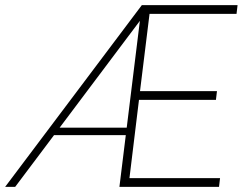

<svg xmlns="http://www.w3.org/2000/svg" viewBox="-22 -726 971 746"><path d="M529 -706H901L897 -672H559L522 -372H821L817 -338H518L481 -34H833L829 0H442ZM539 -679Q536 -672 532 -664.5Q528 -657 526 -651L37 0H-2L529 -706ZM183 -230H480L477 -201H173Z"/></svg>

Font: Josefin Sans ExtraLight
Style: Italic
Weight: 250
Italic angle: -7°
Designer: Santiago Orozco
Foundry: Typemade
Version: Version 2.000